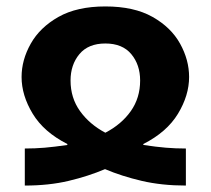

<svg xmlns="http://www.w3.org/2000/svg" viewBox="-20 -576 655 596"><path d="M57 0V-115Q89 -115 118.5 -117.5Q148 -120 189 -126V-129Q116 -166 81.5 -223Q47 -280 47 -337Q47 -390 75.5 -440.5Q104 -491 161.5 -523.5Q219 -556 307 -556Q396 -556 453.5 -523.5Q511 -491 539 -440.5Q567 -390 567 -337Q567 -280 532.5 -223Q498 -166 425 -129V-126Q465 -120 495 -117.5Q525 -115 557 -115V0Q482 0 420 -14.5Q358 -29 306 -51Q254 -29 193 -14.5Q132 0 57 0ZM307 -164Q357 -190 386 -231Q415 -272 415 -326Q415 -375 387.5 -408Q360 -441 307 -441Q254 -441 226.5 -408Q199 -375 199 -326Q199 -272 228.5 -231Q258 -190 307 -164Z"/></svg>

Font: Noto Sans Georgian Bold
Style: Regular
Weight: 700
Designer: Monotype Design Team, Akaki Razmadze
Foundry: Google LLC
Version: Version 2.005; ttfautohint (v1.8.4.7-5d5b)